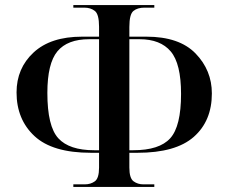

<svg xmlns="http://www.w3.org/2000/svg" viewBox="-20 -734 894 754"><path d="M268 0H586V-10H543Q521 -10 504.5 -22Q488 -34 488 -76V-134H520Q670 -134 741 -196.5Q812 -259 812 -367Q812 -458 748 -524Q684 -590 555 -590H488V-628Q488 -678 504 -691Q520 -704 547 -704H586V-714H268V-704H311Q336 -704 352.5 -691Q369 -678 369 -629V-590H302Q179 -590 112 -528Q45 -466 45 -371Q45 -265 115.5 -199.5Q186 -134 337 -134H369V-76Q369 -34 352.5 -22Q336 -10 313 -10H268ZM350 -144Q252 -144 209 -191Q166 -238 166 -369Q166 -485 205.5 -532.5Q245 -580 330 -580H369V-144ZM488 -144V-580H528Q610 -580 650.5 -532Q691 -484 691 -365Q691 -238 648.5 -191Q606 -144 503 -144Z"/></svg>

Font: Noto Serif Display Semi
Style: Regular
Weight: 600
Designer: Monotype Design Team
Foundry: Monotype Imaging Inc.
Version: Version 1.900